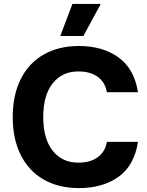

<svg xmlns="http://www.w3.org/2000/svg" viewBox="-20 -950 752 981"><path d="M288 -766 350 -930H495L406 -766ZM685 -225Q666 -104 585.5 -46.5Q505 11 383 11Q280 11 203.5 -32.5Q127 -76 86 -158Q45 -240 45 -352Q45 -464 86 -546Q127 -628 203.5 -671.5Q280 -715 383 -715Q504 -715 585 -657Q666 -599 685 -479H526Q518 -528 480.5 -556.5Q443 -585 380 -585Q298 -585 249.5 -524.5Q201 -464 201 -352Q201 -240 249.5 -179.5Q298 -119 380 -119Q443 -119 480.5 -147.5Q518 -176 526 -225Z"/></svg>

Font: CBA Beacon Sans Extra Bold
Style: Regular
Weight: 800
Designer: Wei Huang
Foundry: Wei Huang
Version: Version 1.002